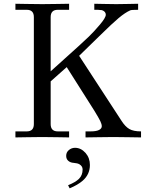

<svg xmlns="http://www.w3.org/2000/svg" viewBox="-20 -734 802 1027"><path d="M334 99.6Q334 80.6 348.4 68.6Q362.8 56.6 381.3 56.6Q413.1 56.6 437.5 84Q460.9 110.8 460.9 148.4Q460.9 199.2 421.9 232.9Q396.5 254.9 352.5 273.4L344.2 256.8Q383.8 240.7 401.9 223.1Q421.9 203.6 421.9 172.4Q421.9 155.3 405.3 145Q395 138.7 374.5 137.2Q356.9 136.2 345.5 126.5Q334 116.7 334 99.6ZM62.5 1V-31.2H123Q161.1 -31.2 161.1 -70.3V-642.6Q161.1 -681.6 123 -681.6H62.5V-713.9Q64.5 -713.9 122.6 -712.9Q180.7 -711.9 206.1 -711.9Q231.4 -711.9 289.6 -712.9Q347.7 -713.9 349.6 -713.9V-681.6H289.1Q251 -681.6 251 -642.6V-352.5L399.4 -486.3Q426.3 -510.3 454.8 -537.8Q483.4 -565.4 514.6 -602.5Q545.9 -639.6 545.9 -655.3Q545.9 -672.4 525.4 -679.7L502.9 -681.6H484.4V-713.9Q487.3 -713.9 534.2 -712.9Q581.1 -711.9 601.6 -711.9Q622.1 -711.9 668.9 -712.9Q715.8 -713.9 718.8 -713.9V-681.6Q682.6 -681.6 676.8 -678.7Q649.4 -666.5 614.7 -637.5Q580.1 -608.4 517.6 -546.9L403.3 -435.5L629.9 -87.9Q649.9 -56.6 671.9 -43.9Q693.8 -31.2 734.4 -31.2V1Q728.5 1 669.4 0Q610.4 -1 585.9 -1Q561.5 -1 502.4 0Q443.4 1 437.5 1V-31.2H464.8Q495.1 -31.2 509.8 -38.8Q524.4 -46.4 524.4 -58.6Q524.4 -69.8 516.4 -86.4Q508.3 -103 485.4 -140.6L336.9 -375L251 -298.8V-70.3Q251 -31.2 289.1 -31.2H349.6V1Q347.7 1 289.6 0Q231.4 -1 206.1 -1Q180.7 -1 122.6 0Q64.5 1 62.5 1Z"/></svg>

Font: Theano Old Style
Style: Regular
Weight: 400
Designer: Alexey Kryukov
Version: Version 2.00